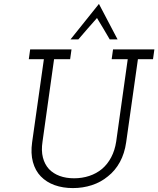

<svg xmlns="http://www.w3.org/2000/svg" viewBox="-20 -952 808 980"><path d="M134 -700 127 -650H204L144 -226Q136 -169 148 -125Q160 -81 188 -52Q217 -22 259 -7Q301 8 352 8Q403 8 449 -7Q495 -22 531 -52Q568 -81 592 -125Q616 -169 624 -226L684 -650H761L768 -700H557L550 -650H632L573 -229Q566 -184 547.5 -149Q529 -114 501 -90Q472 -66 435.5 -54Q399 -42 358 -42Q317 -42 284.5 -54Q252 -66 230 -89Q208 -113 199 -148Q190 -183 197 -229L256 -650H338L345 -700ZM485 -932Q449 -887 412.5 -841.5Q376 -796 340 -751H380Q403 -778 427 -805.5Q451 -833 475 -860Q494 -830 508 -805.5Q522 -781 540 -751H580Q556 -796 532.5 -841.5Q509 -887 485 -932Z"/></svg>

Font: Josefin Slab Thin Medium
Style: Italic
Weight: 500
Italic angle: -12°
Version: Version 2.000